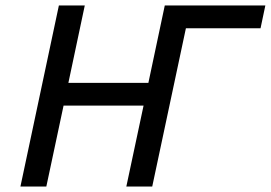

<svg xmlns="http://www.w3.org/2000/svg" viewBox="-20 -682 990 702"><path d="M932.6 -578.6H659.7L536.6 0H441.9L504.9 -295.9H212.4L149.4 0H54.7L195.3 -662.1H290L230 -378.9H522.5L582.5 -662.1H950.2Z"/></svg>

Font: PT Astra Sans
Style: Italic
Weight: 400
Italic angle: -16°
Designer: A.Korolkova, I. Chaeva
Foundry: ParaType Ltd
Version: Version 1.001; ttfautohint (v1.6)